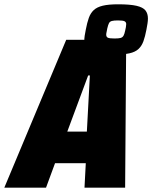

<svg xmlns="http://www.w3.org/2000/svg" viewBox="-72 -873 775 893"><path d="M-52 0 236 -688H515L510 0H321L327 -114H184L142 0ZM241 -261H332L346 -522H338ZM458 -619Q404 -619 374 -626Q344 -633 332 -647Q320 -661 320 -683Q320 -694 322 -707.5Q324 -721 327 -735Q333 -767 341 -789.5Q349 -812 364 -826Q379 -840 406 -846.5Q433 -853 478 -853Q533 -853 563 -846Q593 -839 604.5 -824.5Q616 -810 616 -787Q616 -776 614 -763.5Q612 -751 609 -735Q603 -703 595 -681Q587 -659 572 -645Q557 -631 530 -625Q503 -619 458 -619ZM461 -694Q480 -694 489 -696.5Q498 -699 502.5 -707Q507 -715 510 -730Q512 -738 513.5 -746.5Q515 -755 515 -761Q515 -770 507.5 -774Q500 -778 477 -778Q458 -778 448.5 -775.5Q439 -773 435 -765.5Q431 -758 427 -741Q426 -734 424 -725.5Q422 -717 422 -712Q422 -701 430 -697.5Q438 -694 461 -694Z"/></svg>

Font: Saira SemiCondensed Black
Style: Italic
Weight: 900
Width: 4
Italic angle: -12°
Designer: Hector Gatti with collaboration of the Omnibus-Type team
Foundry: Omnibus-Type
Version: Version 1.101